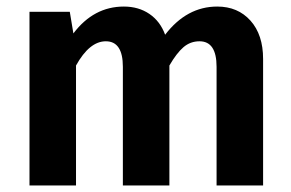

<svg xmlns="http://www.w3.org/2000/svg" viewBox="-20 -566 888 586"><path d="M643 -546Q706 -546 744.5 -503Q783 -460 783 -386V0H641V-362Q641 -440 589 -440Q561 -440 540 -422Q519 -404 497 -366V0H355V-362Q355 -440 303 -440Q253 -440 212 -366V0H70V-530H193L204 -464Q266 -546 358 -546Q403 -546 436 -523.5Q469 -501 484 -460Q550 -546 643 -546Z"/></svg>

Font: FiraSans
Style: Regular
Weight: 600
Designer: Carrois Corporate & Edenspiekermann AG
Foundry: Carrois Corporate GbR & Edenspiekermann AG
Version: Version 3.106;PS 003.106;hotconv 1.0.70;makeotf.lib2.5.58329